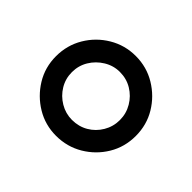

<svg xmlns="http://www.w3.org/2000/svg" viewBox="-98 -919 665 665"><g transform="rotate(-45 234.5 -586.5)"><path d="M234 -391Q180 -391 136 -417.5Q92 -444 65.5 -488.5Q39 -533 39 -587Q39 -640 65.5 -684Q92 -728 136 -755Q180 -782 234 -782Q288 -782 332.5 -755.5Q377 -729 403.5 -684.5Q430 -640 430 -587Q430 -533 403 -488.5Q376 -444 332 -417.5Q288 -391 234 -391ZM234 -469Q266 -469 293 -485Q320 -501 336 -527.5Q352 -554 352 -587Q352 -618 335.5 -645Q319 -672 292.5 -688Q266 -704 234 -704Q202 -704 175.5 -688Q149 -672 133 -645Q117 -618 117 -587Q117 -554 132.5 -527.5Q148 -501 175 -485Q202 -469 234 -469Z"/></g></svg>

Font: Comfortaa
Style: Regular
Weight: 400
Designer: Johan Aakerlund
Foundry: Johan Aakerlund
Version: Version 3.104; ttfautohint (v1.8.1.43-b0c9)